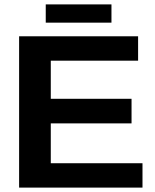

<svg xmlns="http://www.w3.org/2000/svg" viewBox="-20 -853 707 873"><path d="M627.9 0H66.9V-688H607.9V-577.1H210.9V-403.8H578.1V-292H210.9V-110.8H627.9ZM188 -750V-833H486.8V-750Z"/></svg>

Font: Libra Sans Modern
Style: Bold
Weight: 700
Foundry: Stefan Peev, Context Ltd
Version: Version 1.000